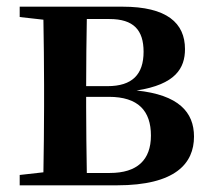

<svg xmlns="http://www.w3.org/2000/svg" viewBox="-20 -555 631 575"><path d="M240 -37C239 -94 238 -178 238 -235V-265H306C394 -265 432 -223 432 -149C432 -76 391 -37 309 -37ZM308 -498C380 -498 410 -465 410 -400C410 -332 376 -297 302 -297H238C238 -364 239 -444 240 -498ZM39 -535V-504L110 -496C111 -439 112 -356 112 -300V-235C112 -179 111 -96 110 -39L39 -31V0H330C506 0 561 -66 561 -146C561 -219 515 -271 389 -284C506 -302 534 -351 534 -408C534 -486 480 -535 347 -535Z"/></svg>

Font: Noto Serif CJK JP
Style: Bold
Weight: 700
Designer: Ryoko NISHIZUKA 西塚涼子 (kana & ideographs); Frank Grießhammer (Latin, Greek & Cyrillic); Wenlong ZHANG 张文龙 (bopomofo); San
Foundry: Adobe Systems Incorporated
Version: Version 1.000;PS 1;hotconv 16.6.53;makeotf.lib2.5.65590